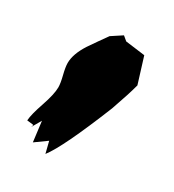

<svg xmlns="http://www.w3.org/2000/svg" viewBox="-98 -249 417 461"><g transform="rotate(30 111.0 -18.5)"><path d="M86 -170 115 -189 127 -179 181 -172 203 -101Q196 -74 178 -23Q122 116 94 152L86 120L54 143L47 87L32 113L34 107L33 106L16 104V103Q17 87 29 52Q41 17 41 -2Q41 -13 36 -33Q31 -53 31 -64Q31 -89 51 -120Q68 -145 86 -170Z"/></g></svg>

Font: Ode an Erik AH
Style: Regular
Weight: 400
Designer: Andreas Höfeld
Foundry: Fontgrube AH
Version: Version 2.00